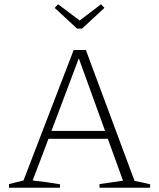

<svg xmlns="http://www.w3.org/2000/svg" viewBox="-20 -879 744 899"><path d="M610 -32Q647 -25 683 -16V0H446V-17L556 -33L485 -229H207L133 -34Q199 -27 261 -16V0H22V-17L90 -34L325 -645H382ZM221 -266H472L349 -606ZM341 -745 236 -842 252 -859 353 -783 453 -859 469 -842 364 -745Z"/></svg>

Font: Piazzolla SC ExtraLight
Style: Regular
Weight: 200
Designer: Juan Pablo del Peral
Foundry: Huerta Tipografica
Version: Version 1.330